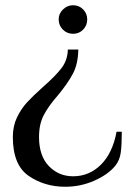

<svg xmlns="http://www.w3.org/2000/svg" viewBox="-20 -501 513 733"><path d="M204 -427Q204 -449 220.5 -465Q237 -481 259 -481Q282 -481 297.5 -465Q313 -449 313 -427Q313 -404 297.5 -388Q282 -372 259 -372Q236 -372 220 -388Q204 -404 204 -427ZM29 22Q29 -20 45 -53Q61 -86 83 -110Q105 -134 143 -168Q191 -210 214.5 -240.5Q238 -271 239 -312H279Q278 -257 258.5 -220Q239 -183 201 -137Q165 -96 147 -61.5Q129 -27 129 22Q129 94 166.5 133Q204 172 259 172Q321 172 365.5 127.5Q410 83 425 2H445Q445 52 441 81.5Q437 111 420 132Q392 166 339.5 189Q287 212 229 212Q150 212 89.5 170.5Q29 129 29 22Z"/></svg>

Font: Philosopher
Style: Regular
Weight: 400
Designer: Jovanny Lemonad
Foundry: Jovanny Lemonad
Version: Version 2.000